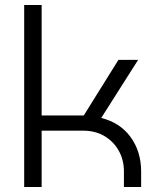

<svg xmlns="http://www.w3.org/2000/svg" viewBox="-20 -750 651 770"><path d="M77 0V-730H147V-287H316L455 -510H534L386 -277Q462 -258 504 -200Q546 -142 546 -62V0H477V-62Q477 -109 456 -146Q435 -183 398.5 -204.5Q362 -226 313 -226H147V0Z"/></svg>

Font: MuseoModerno Thin Light
Style: Regular
Weight: 300
Version: Version 1.003